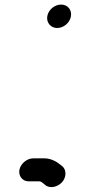

<svg xmlns="http://www.w3.org/2000/svg" viewBox="-20 -666 377 819"><path d="M181.9 -598C176.4 -570.4 196.2 -546.5 223.6 -546.5C250.9 -546.5 276.9 -567.8 282.3 -595C287.9 -623.2 269.2 -646.5 240.6 -646.5C213.3 -646.5 187.3 -625.2 181.9 -598ZM101.5 107.5H147.5C154.5 107.5 161 113.1 164.2 115.9L172.8 122.9C192.1 139.9 225.3 131.7 243.5 112.5C264.8 90.1 262.9 58.3 246.9 44.1L238.3 37.2C222.7 23.8 197.2 9.5 170.1 9.5H121.1C95.1 9.5 68.1 32 62.9 58C57.7 84.2 75.8 107.5 101.5 107.5Z"/></svg>

Font: Smoothie
Style: LightIt
Weight: 400
Foundry: Cannot Into Space Fonts
Version: Version 0.8